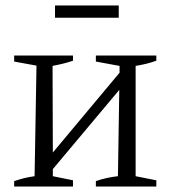

<svg xmlns="http://www.w3.org/2000/svg" viewBox="-20 -685 628 705"><path d="M32 0V-20Q50 -26 67.5 -30.5Q85 -35 107 -38L114 -444L32 -459V-481H248V-462Q230 -456 212 -451.5Q194 -447 173 -443L174 -125L419 -418V-443L332 -459V-481H554V-462Q521 -450 478 -443V-38L554 -23V0H332V-20Q352 -27 373 -31.5Q394 -36 413 -38L418 -355L174 -64V-38L248 -23V0ZM182 -620V-665H416V-620Z"/></svg>

Font: Piazzolla Light
Style: Regular
Weight: 300
Designer: Juan Pablo del Peral
Foundry: Huerta Tipografica
Version: Version 1.330